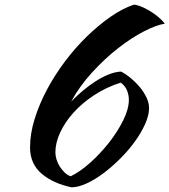

<svg xmlns="http://www.w3.org/2000/svg" viewBox="-20 -752 722 818"><path d="M550 -732Q561 -732 579 -725Q597 -718 616.5 -706.5Q636 -695 653.5 -680.5Q671 -666 682 -651Q647 -646 593.5 -618.5Q540 -591 483 -546.5Q426 -502 372.5 -443.5Q319 -385 283 -319Q307 -344 334 -366.5Q361 -389 388.5 -406.5Q416 -424 443.5 -435Q471 -446 496 -447Q517 -436 538 -418.5Q559 -401 576 -380.5Q593 -360 604 -337Q615 -314 615 -291Q615 -261 598.5 -224Q582 -187 555 -149.5Q528 -112 493 -77Q458 -42 421.5 -14.5Q385 13 349 29.5Q313 46 285 46Q207 30 157.5 -12Q108 -54 108 -124Q108 -182 127.5 -245Q147 -308 180 -370Q213 -432 257 -490.5Q301 -549 350.5 -597Q400 -645 451 -680.5Q502 -716 550 -732ZM494 -400Q432 -380 381 -346.5Q330 -313 293.5 -272.5Q257 -232 236.5 -188Q216 -144 216 -103Q216 -88 221 -72Q226 -56 235 -42Q244 -28 256 -16.5Q268 -5 281 -1Q321 -20 364.5 -59Q408 -98 444.5 -144.5Q481 -191 505 -239.5Q529 -288 529 -327Q529 -347 521 -367Q513 -387 494 -400Z"/></svg>

Font: Kaushan Script
Style: Regular
Weight: 400
Designer: Pablo Impallari
Foundry: Pablo Impallari
Version: Version 1.002